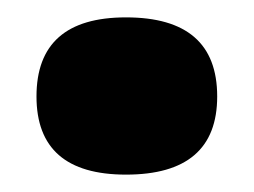

<svg xmlns="http://www.w3.org/2000/svg" viewBox="-20 -454 292 221"><path d="M125 -253Q22 -253 22 -343Q22 -434 125 -434Q230 -434 230 -343Q230 -253 125 -253Z"/></svg>

Font: Bricolage Grotesque 10pt ExtraBold
Style: Regular
Weight: 800
Designer: Mathieu Triay
Foundry: Atelier Triay
Version: Version 1.000; ttfautohint (v1.8.4.7-5d5b);gftools[0.9.32]